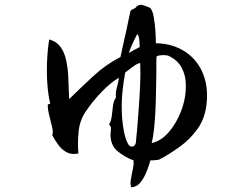

<svg xmlns="http://www.w3.org/2000/svg" viewBox="-20 -760 1040 808"><path d="M849 -320Q842 -260 810.5 -216.5Q779 -173 736 -142Q693 -111 649 -88Q637 -86 629 -85.5Q621 -85 613 -85Q608 -67 598 -40.5Q588 -14 572 6.5Q556 27 532 28Q528 14 530 0Q532 -14 535 -29Q538 -41 540.5 -55Q543 -69 542 -85Q504 -99 474.5 -124Q445 -149 445 -194Q445 -198 446 -205Q447 -213 447 -220.5Q447 -228 439 -236Q448 -251 450.5 -272.5Q453 -294 455.5 -315Q458 -336 468 -349Q466 -365 469.5 -382Q473 -399 477 -413Q478 -419 479 -424Q480 -429 481 -433Q447 -414 407.5 -373Q368 -332 339 -288Q315 -252 310.5 -203.5Q306 -155 310 -114Q281 -108 260 -119.5Q239 -131 224.5 -151.5Q210 -172 200 -191Q204 -204 200.5 -220.5Q197 -237 192 -255Q188 -270 184.5 -286Q181 -302 181 -317Q181 -322 187 -322Q191 -322 191 -326Q183 -358 179.5 -403.5Q176 -449 178 -499.5Q180 -550 187 -594Q217 -586 233.5 -564Q250 -542 257 -512Q266 -476 267.5 -431.5Q269 -387 271 -343Q321 -392 373.5 -440.5Q426 -489 487 -520Q491 -539 498.5 -573Q506 -607 514.5 -645Q523 -683 529 -714Q534 -720 542.5 -723Q551 -726 555 -733Q566 -742 578.5 -739Q591 -736 605 -730Q610 -727 613 -726Q623 -713 627.5 -686Q632 -659 634 -629.5Q636 -600 636 -578Q695 -577 741 -553Q787 -529 815 -487Q837 -454 846 -412Q855 -370 849 -320ZM762 -403Q762 -443 744 -476Q726 -509 687 -526Q674 -529 661 -528Q648 -527 639 -523Q638 -513 638 -495Q638 -477 638 -454Q637 -420 636.5 -377.5Q636 -335 634 -293Q632 -251 628 -215Q624 -179 618 -158Q657 -166 689.5 -203Q722 -240 742.5 -293.5Q763 -347 762 -403ZM570 -495Q557 -493 537.5 -478Q518 -463 507 -455Q500 -420 495 -371Q490 -322 494 -262Q495 -248 498 -227.5Q501 -207 506 -187.5Q511 -168 518.5 -155Q526 -142 536 -143Q550 -145 552 -161.5Q554 -178 555 -197Q555 -200 556 -203Q559 -242 563 -293Q567 -344 569.5 -397Q572 -450 570 -495ZM568 -562Q568 -571 566.5 -589.5Q565 -608 558 -617Q549 -601 540.5 -582.5Q532 -564 527 -550.5Q522 -537 522 -537Q532 -543 545.5 -550.5Q559 -558 568 -562Z"/></svg>

Font: Yuji Syuku
Style: Regular
Weight: 400
Designer: Kataoka Yuji
Foundry: Kinuta Font Factory
Version: Version 3.002